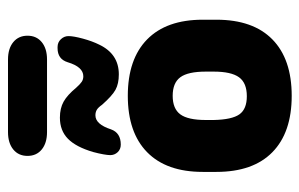

<svg xmlns="http://www.w3.org/2000/svg" viewBox="-158 -598 767 492"><g transform="rotate(-90 226.0 -352.5)"><path d="M31 -217V-182Q31 -88 81.5 -38.5Q132 11 226 11Q320 11 370.5 -38.5Q421 -88 421 -182V-217Q421 -310 370.5 -359.5Q320 -409 226 -409Q132 -409 81.5 -359.5Q31 -310 31 -217ZM288 -209V-189Q288 -144 273.5 -124Q259 -104 225 -104Q192 -104 178.5 -123Q165 -142 164 -189V-209Q164 -255 178.5 -274.5Q193 -294 226 -294Q259 -294 273.5 -274.5Q288 -255 288 -209ZM379 -561Q379 -572 371 -580.5Q363 -589 351 -589H348Q320 -589 312 -563Q300 -523 276 -523Q268 -523 262 -527Q256 -531 247 -541Q228 -564 211 -573.5Q194 -583 170 -583Q137 -583 116 -562.5Q95 -542 82 -498Q78 -483 76 -471.5Q74 -460 74 -454Q74 -443 81.5 -435Q89 -427 101 -427Q131 -427 140 -452Q153 -492 176 -492Q184 -492 190 -488.5Q196 -485 203 -475Q226 -449 241.5 -440.5Q257 -432 281 -432Q333 -432 357 -482Q366 -500 372.5 -524Q379 -548 379 -561ZM133 -716Q105 -716 88.5 -702.5Q72 -689 72 -666Q72 -643 88.5 -629.5Q105 -616 133 -616H319Q347 -616 363.5 -629.5Q380 -643 380 -666Q380 -689 363.5 -702.5Q347 -716 319 -716Z"/></g></svg>

Font: Beiruti ExtraBold
Style: Regular
Weight: 800
Designer: Arlette Boutros
Foundry: Boutros
Version: Version 1.41